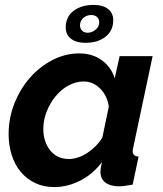

<svg xmlns="http://www.w3.org/2000/svg" viewBox="-20 -750 664 780"><path d="M201 10Q157 10 122.5 -6.5Q88 -23 64 -52Q40 -81 27.5 -120.5Q15 -160 15 -205Q15 -270 38.5 -329.5Q62 -389 101.5 -434Q141 -479 193 -506Q245 -533 302 -533Q356 -533 394 -505Q432 -477 446 -432L466 -522H600L522 -154Q519 -143 519 -136Q519 -115 543 -114L519 0Q501 3 487.5 5Q474 7 464 7Q429 7 408.5 -8Q388 -23 388 -53Q388 -65 394 -91Q356 -41 304.5 -15.5Q253 10 201 10ZM261 -104Q278 -104 297.5 -110.5Q317 -117 335 -129Q353 -141 369 -157Q385 -173 396 -192L422 -317Q416 -361 387 -390Q358 -419 320 -419Q288 -419 258 -402.5Q228 -386 205.5 -358.5Q183 -331 169.5 -296.5Q156 -262 156 -226Q156 -174 184 -139Q212 -104 261 -104ZM247 -638Q247 -682 279 -706Q311 -730 360 -730Q398 -730 419 -713.5Q440 -697 440 -668Q440 -625 408.5 -600.5Q377 -576 327 -576Q290 -576 268.5 -592.5Q247 -609 247 -638ZM351 -689Q332 -689 318.5 -677Q305 -665 305 -647Q305 -634 313.5 -625.5Q322 -617 336 -617Q353 -617 368 -629Q383 -641 383 -659Q383 -673 374 -681Q365 -689 351 -689Z"/></svg>

Font: PTCRaleway
Style: Bold Italic
Weight: 700
Italic angle: -12°
Designer: Matt McInerney, Pablo Impallari, Rodrigo Fuenzalida
Foundry: Matt McInerney, Pablo Impallari, Rodrigo Fuenzalida
Version: Version 3.000g; ttfautohint (v1.5) -l 8 -r 28 -G 28 -x 14 -D